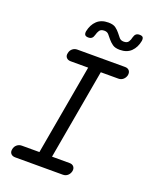

<svg xmlns="http://www.w3.org/2000/svg" viewBox="-169 -1045 938 1144"><g transform="rotate(20 300.0 -472.5)"><path d="M274 -79H385Q403 -79 412 -68Q421 -57 418 -40Q414 -22 401.5 -11Q389 0 371 0H69Q51 0 41.5 -11Q32 -22 36 -40Q39 -57 52 -68Q65 -79 83 -79H194L295 -651H184Q166 -651 156.5 -662Q147 -673 151 -690Q154 -708 167 -719Q180 -730 198 -730H500Q518 -730 527 -719Q536 -708 533 -690Q529 -673 516.5 -662Q504 -651 486 -651H375ZM268 -849Q264 -834 256 -827Q248 -820 234 -820Q219 -820 213 -827Q207 -834 209 -850Q218 -894 245 -919.5Q272 -945 317 -945Q348 -945 364 -933Q380 -921 391 -907Q402 -893 412 -881Q422 -869 441 -869Q462 -869 470.5 -882Q479 -895 482 -911Q486 -926 494 -933Q502 -940 516 -940Q532 -940 537.5 -933Q543 -926 541 -910Q533 -867 506.5 -841Q480 -815 435 -815Q405 -815 388.5 -827Q372 -839 360.5 -853Q349 -867 339 -879Q329 -891 311 -891Q289 -891 280.5 -878Q272 -865 268 -849Z"/></g></svg>

Font: Maple Mono NL Light
Style: Italic
Weight: 300
Italic angle: -10°
Monospace: yes
Designer: subframe7536
Version: Version 7.000